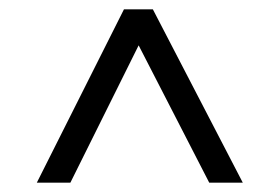

<svg xmlns="http://www.w3.org/2000/svg" viewBox="-20 -730 600 412"><path d="M59 -338 246 -710H308L501 -338H429L247 -692H307L131 -338Z"/></svg>

Font: Baskervville
Style: Bold
Weight: 700
Version: Version 1.100